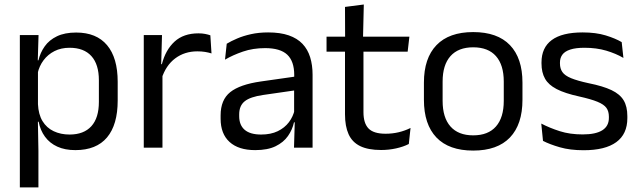

<svg xmlns="http://www.w3.org/2000/svg" viewBox="-20 -640 2772 832"><path d="M306.5 10.5Q261.5 10.5 228.5 -4.5Q195.5 -19.5 175 -47.5Q154.5 -75.5 147.5 -112.5H121L144.5 -188.5Q146.5 -144.5 164.2 -115.2Q182 -86 212.5 -71.5Q243 -57 281.5 -57Q343 -57 375.8 -93Q408.5 -129 408.5 -198.5V-292Q408.5 -361 376 -397Q343.5 -433 281.5 -433Q244.5 -433 216 -418.5Q187.5 -404 168.8 -379Q150 -354 143 -322L123 -378.5H146.5Q154.5 -412 173.8 -439.2Q193 -466.5 226.8 -482.8Q260.5 -499 310 -499Q398 -499 444 -444.2Q490 -389.5 490 -285.5V-204.5Q490 -99.5 443.8 -44.5Q397.5 10.5 306.5 10.5ZM146.5 172H66V-488H147L143.5 -370.5L144.5 -345.5V-140L144 -123.5L146.5 13.5Z M680 -298.5 661.5 -361 681.5 -362Q697.5 -424 736.5 -459.8Q775.5 -495.5 840 -495.5Q856 -495.5 868.8 -493Q881.5 -490.5 891.5 -487L896.5 -408.5Q884 -412.5 868.8 -415Q853.5 -417.5 835 -417.5Q780 -417.5 739.2 -387Q698.5 -356.5 680 -298.5ZM684 0H603V-488H682L678 -344L684 -338Z M1334.5 0H1254L1257.5 -118.5L1254.5 -131V-286.5L1255 -315Q1255 -374.5 1224.8 -403Q1194.5 -431.5 1129 -431.5Q1076.5 -431.5 1032.8 -416.5Q989 -401.5 955 -381.5L962.5 -450.5Q981.5 -462 1007.8 -473.2Q1034 -484.5 1067.8 -492Q1101.5 -499.5 1142 -499.5Q1194.5 -499.5 1231.2 -486.8Q1268 -474 1290.8 -450Q1313.5 -426 1324 -392Q1334.5 -358 1334.5 -316ZM1086 10.5Q1013.5 10.5 974.8 -24.8Q936 -60 936 -125.5V-140Q936 -207.5 977.8 -240.8Q1019.5 -274 1110.5 -287L1265 -309L1269.5 -250L1120.5 -228.5Q1064.5 -220.5 1040.5 -201.2Q1016.5 -182 1016.5 -144.5V-136.5Q1016.5 -98 1040.2 -77.5Q1064 -57 1111.5 -57Q1153.5 -57 1183.5 -71.5Q1213.5 -86 1232 -110.5Q1250.5 -135 1257 -165L1269.5 -110H1254Q1247 -78 1227.8 -50.5Q1208.5 -23 1174 -6.2Q1139.5 10.5 1086 10.5Z M1631.5 10Q1575 10 1540.5 -7Q1506 -24 1490.5 -58.5Q1475 -93 1475 -144.5V-452.5H1555V-154Q1555 -106 1577 -83.2Q1599 -60.5 1651 -60.5Q1680.5 -60.5 1707.8 -67Q1735 -73.5 1759 -85.5L1751.5 -16Q1728 -4 1696.5 3Q1665 10 1631.5 10ZM1746.5 -416H1395V-481H1754ZM1553 -473H1475.5L1475 -610L1556.5 -620.5Z M2030.5 12.5Q1925.5 12.5 1871.2 -44.2Q1817 -101 1817 -207.5V-282Q1817 -388 1871.5 -444.5Q1926 -501 2030.5 -501Q2135.5 -501 2189.8 -444.5Q2244 -388 2244 -282V-207.5Q2244 -101 2189.8 -44.2Q2135.5 12.5 2030.5 12.5ZM2030.5 -53.5Q2095.5 -53.5 2129.2 -92Q2163 -130.5 2163 -203V-286.5Q2163 -358.5 2129.2 -396.8Q2095.5 -435 2030.5 -435Q1966 -435 1932 -396.8Q1898 -358.5 1898 -286.5V-203Q1898 -130.5 1932 -92Q1966 -53.5 2030.5 -53.5Z M2509 11Q2450 11 2406 -1.8Q2362 -14.5 2333 -29.5L2325.5 -104.5Q2362 -85.5 2405.8 -71.5Q2449.5 -57.5 2505 -57.5Q2561.5 -57.5 2590 -75.5Q2618.5 -93.5 2618.5 -129V-134.5Q2618.5 -157.5 2607.8 -172.5Q2597 -187.5 2569 -199Q2541 -210.5 2489.5 -222Q2428 -235.5 2392.5 -253.8Q2357 -272 2341.8 -299Q2326.5 -326 2326.5 -365V-369.5Q2326.5 -433.5 2371 -466.5Q2415.5 -499.5 2505 -499.5Q2562.5 -499.5 2604.8 -486.5Q2647 -473.5 2674 -457.5L2681.5 -389Q2649 -408 2607 -420.5Q2565 -433 2512.5 -433Q2474.5 -433 2451 -425.2Q2427.5 -417.5 2417 -403.2Q2406.5 -389 2406.5 -369V-365Q2406.5 -343 2417 -327.8Q2427.5 -312.5 2454.8 -301.2Q2482 -290 2530.5 -279.5Q2593 -267 2629.8 -249.5Q2666.5 -232 2682.5 -205.2Q2698.5 -178.5 2698.5 -136.5V-128Q2698.5 -59 2650.5 -24Q2602.5 11 2509 11Z"/></svg>

Font: Anek Devanagari
Style: Regular
Weight: 400
Designer: Kailash Malviya (Devanagari) & Yesha Goshar (Latin)
Foundry: Ek Type
Version: Version 1.003